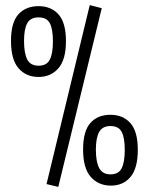

<svg xmlns="http://www.w3.org/2000/svg" viewBox="-20 -726 570 751"><path d="M131 -658Q99 -658 86.5 -635Q74 -612 74 -566Q74 -518 86.5 -493.5Q99 -469 131 -469Q163 -469 175 -493Q187 -517 187 -565Q187 -612 175 -635Q163 -658 131 -658ZM331 -706 378 -694 208 5 162 -6ZM23 -566Q23 -638 52 -670Q81 -702 131 -702Q180 -702 209 -669.5Q238 -637 238 -565Q238 -493 208.5 -459Q179 -425 131 -425Q82 -425 52.5 -459Q23 -493 23 -566ZM305 -141Q305 -213 333.5 -245Q362 -277 412 -277Q461 -277 490 -244.5Q519 -212 519 -140Q519 -68 490.5 -34Q462 0 414 0Q365 0 335 -34Q305 -68 305 -141ZM355 -141Q355 -93 368 -68.5Q381 -44 412 -44Q444 -44 456 -68Q468 -92 468 -140Q468 -187 456 -210Q444 -233 412 -233Q381 -233 368 -210Q355 -187 355 -141Z"/></svg>

Font: Panefresco 250wt
Style: Regular
Weight: 300
Version: Version 1.000